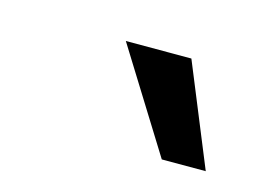

<svg xmlns="http://www.w3.org/2000/svg" viewBox="-37 -732 306 232"><g transform="rotate(15 116.0 -616.5)"><path d="M232 -553 180 -680H98L177 -553Z"/></g></svg>

Font: Gamestation Condensed
Style: Italic
Weight: 400
Width: 3
Designer: Jonas Hecksher
Foundry: Jonas Hecksher, Playtypeª, e-types AS
Version: Version 1.003